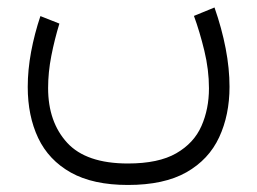

<svg xmlns="http://www.w3.org/2000/svg" viewBox="-20 -289 702 524"><path d="M329.1 157.2Q412.6 157.2 460.9 129.4Q509.3 101.6 529.8 54.9Q550.3 8.3 550.3 -47.9Q550.3 -98.6 537.6 -150.9Q524.9 -203.1 509.3 -245.6L565.4 -268.6Q585.4 -211.4 595.9 -156.7Q606.4 -102.1 606.4 -52.2Q606.4 24.9 578.1 85.7Q549.8 146.5 488.8 181.2Q427.7 215.8 329.1 215.8Q233.9 215.8 173.3 181.9Q112.8 147.9 84.2 87.6Q55.7 27.3 55.7 -51.8Q55.7 -98.1 64.9 -147.7Q74.2 -197.3 90.3 -245.1L142.1 -224.6Q128.9 -181.6 120.1 -136.7Q111.3 -91.8 111.3 -48.8Q111.3 43.9 163.3 100.6Q215.3 157.2 329.1 157.2Z"/></svg>

Font: Vazirmatn RD FD ExtraLight
Style: Regular
Weight: 200
Designer: Saber Rastikerdar
Foundry: Saber Rastikerdar
Version: Version 33.003